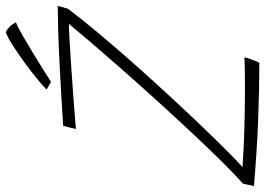

<svg xmlns="http://www.w3.org/2000/svg" viewBox="-154 -736 885 640"><g transform="rotate(-90 288.0 -415.5)"><path d="M399.5 7Q311 7 208.2 3Q105.5 -1 -11.5 -11Q-10.5 -15.5 -9 -22.5Q-7.5 -29.5 -6 -36.8Q-4.5 -44 -3.5 -48Q29 -76.5 75 -123.2Q121 -170 174.2 -227Q227.5 -284 281.5 -343.8Q335.5 -403.5 384.5 -459.2Q433.5 -515 471.2 -559.2Q509 -603.5 529 -628Q515 -628 476 -625.8Q437 -623.5 385.2 -620Q333.5 -616.5 278.8 -612.5Q224 -608.5 178.5 -604.5Q179.5 -607.5 180.8 -613.2Q182 -619 183.5 -625.5Q185 -632.5 186.8 -638.2Q188.5 -644 189.5 -647Q228 -649.5 267 -651.8Q306 -654 344.5 -656.2Q383 -658.5 419.8 -660.2Q456.5 -662 489.5 -663Q495 -663.5 515.2 -663.8Q535.5 -664 557.2 -664.5Q579 -665 588.5 -665Q588 -663 587.2 -658.8Q586.5 -654.5 585.5 -652Q583.5 -645.5 582 -640Q580.5 -634.5 579 -630.5Q542 -581.5 493.2 -523.5Q444.5 -465.5 390.5 -404.8Q336.5 -344 283.2 -286.5Q230 -229 183 -180Q136 -131 101.5 -96.8Q67 -62.5 51.5 -49Q79.5 -47 124 -45Q168.5 -43 220.5 -42Q272.5 -41 322 -41Q349.5 -41 374 -41.5Q398.5 -42 417.5 -42.5Q416.5 -37.5 414.5 -31.2Q412.5 -25 410 -18.5Q407.5 -11.5 404.5 -4.2Q401.5 3 399.5 7ZM501.5 -838Q508 -835.5 514.2 -830Q520.5 -824.5 525.8 -817.8Q531 -811 534 -804.5Q519.5 -799 490.8 -782.5Q462 -766 429.5 -746.2Q397 -726.5 371 -710Q345 -693.5 336 -687.5L310 -702Q320.5 -713.5 345.8 -734Q371 -754.5 401.5 -776.8Q432 -799 459.2 -816.2Q486.5 -833.5 501.5 -838Z"/></g></svg>

Font: Grandstander Thin Thin
Style: Italic
Weight: 250
Italic angle: -15°
Version: Version 1.200